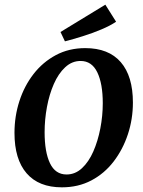

<svg xmlns="http://www.w3.org/2000/svg" viewBox="-20 -790 611 822"><path d="M245 12Q146 12 94 -48Q42 -108 42 -221Q42 -292 63 -357Q84 -422 123.5 -473Q163 -524 219 -554Q275 -584 345 -584Q445 -584 497 -524Q549 -464 549 -351Q549 -280 527.5 -215Q506 -150 466.5 -98.5Q427 -47 371 -17.5Q315 12 245 12ZM265 -43Q302 -43 331 -70Q360 -97 379.5 -141.5Q399 -186 409.5 -240Q420 -294 420 -348Q420 -432 396.5 -480.5Q373 -529 325 -529Q288 -529 259 -502Q230 -475 210.5 -430.5Q191 -386 181 -332Q171 -278 171 -224Q171 -139 194 -91Q217 -43 265 -43ZM258 -613 239 -653 431 -770 477 -697Q452 -680 414 -664Q376 -648 334.5 -635Q293 -622 258 -613Z"/></svg>

Font: Yrsa SemiBold
Style: Italic
Weight: 600
Italic angle: -7.10001°
Version: Version 2.004